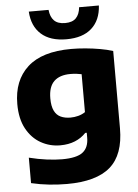

<svg xmlns="http://www.w3.org/2000/svg" viewBox="-65 -847 810 1127"><g transform="rotate(-5 340.0 -284.0)"><path d="M283.5 230Q232.5 230 179.5 224.5Q126.5 219 73.5 206.5V56.5Q127 70 177.5 76.5Q228 83 268 83Q353.5 83 389.2 55.5Q425 28 425 -31V-59.5H416Q389 -30.5 350.8 -15Q312.5 0.5 264 0.5Q202.5 0.5 150 -29Q97.5 -58.5 65.5 -117Q33.5 -175.5 33.5 -263Q33.5 -401.5 119 -479.5Q204.5 -557.5 376.5 -557.5Q417 -557.5 460.5 -553.5Q504 -549.5 545.8 -542.2Q587.5 -535 621.5 -524V-68.5Q621.5 87 539.2 158.5Q457 230 283.5 230ZM338 -156.5Q361 -156.5 383.8 -162.5Q406.5 -168.5 425 -181V-404.5Q412 -407.5 395 -409.5Q378 -411.5 359 -411.5Q296 -411.5 262.8 -379.5Q229.5 -347.5 229.5 -279Q229.5 -233 242.8 -206Q256 -179 280.5 -167.8Q305 -156.5 338 -156.5ZM354.5 -616.5Q259 -616.5 206 -664Q153 -711.5 148 -797.5H264.5Q268.5 -756 290.2 -734Q312 -712 354.5 -712Q398 -712 419.2 -734Q440.5 -756 444.5 -797.5H561Q556 -711 503.2 -663.8Q450.5 -616.5 354.5 -616.5Z"/></g></svg>

Font: Encode Sans SemiExpanded ExtraBold
Style: Regular
Weight: 800
Width: 6
Designer: Multiple Designers
Foundry: Impallari Type
Version: Version 3.002